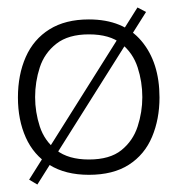

<svg xmlns="http://www.w3.org/2000/svg" viewBox="-20 -458 484 514"><path d="M58 23 348 -438 371 -426 80 36ZM218 10Q155 10 112.5 -16.5Q70 -43 49 -90Q28 -137 28 -197Q28 -258 49 -305.5Q70 -353 112.5 -379.5Q155 -406 218 -406Q310 -406 358.5 -348.5Q407 -291 407 -197Q407 -139 387 -91.5Q367 -44 325 -17Q283 10 218 10ZM218 -31Q274 -31 305 -56Q336 -81 348.5 -119.5Q361 -158 361 -198Q361 -239 348.5 -277.5Q336 -316 305 -341Q274 -366 218 -366Q163 -366 131 -341Q99 -316 86.5 -277.5Q74 -239 74 -198Q74 -158 86.5 -119.5Q99 -81 131 -56Q163 -31 218 -31Z"/></svg>

Font: Darker Grotesque Light
Style: Regular
Weight: 400
Version: Version 1.000;gftools[0.9.28]